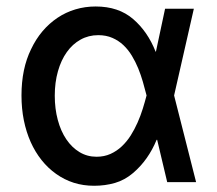

<svg xmlns="http://www.w3.org/2000/svg" viewBox="-20 -573 684 604"><path d="M77.8 -418.3Q92.7 -449.9 113.8 -474.8Q134.9 -499.6 160.9 -517Q186.8 -534.4 217.2 -543.5Q247.5 -552.6 280.9 -552.6Q353 -552.6 398.8 -513.1Q444.6 -473.7 469.5 -410.5H470.5L499.3 -545.5H589.8L527.7 -272.7L596.9 0H506L474.4 -133.2H472.7Q446.7 -70 399.1 -29.1Q372.5 -6.4 341.6 2.5Q310.7 11.4 276.3 11.4Q241.8 11.4 212.2 2Q182.5 -7.5 156.6 -25.9Q131 -44 110.8 -69.4Q90.6 -94.8 76.5 -126.2Q62.5 -157.7 55 -194.6Q47.6 -231.5 47.6 -272.7Q47.6 -356.9 77.8 -418.3ZM283.7 -79.9Q307.9 -79.9 327.6 -88.8Q347.3 -97.7 363.1 -112.6Q378.9 -127.5 391.2 -146.8Q403.4 -166.2 412.8 -187.5Q422.2 -208.8 429 -230.5Q435.7 -252.1 440.7 -271.3L441.1 -272.7L440.7 -274.1Q435.7 -294 429.5 -315.5Q423.3 -337 414.8 -358Q406.2 -378.9 394.7 -397.9Q383.2 -416.9 368.1 -431.1Q353 -445.3 333.5 -453.8Q313.9 -462.4 289.1 -462.4Q258.5 -462.4 233.3 -448.3Q208.1 -434.3 190.2 -409.1Q172.2 -383.9 162.3 -348.9Q152.3 -313.9 152.3 -272Q152.3 -230.8 161.8 -195.7Q171.2 -160.5 188.6 -134.8Q206 -109 230.1 -94.5Q254.3 -79.9 283.7 -79.9Z"/></svg>

Font: Inter P Medium
Style: Regular
Weight: 500
Designer: Rasmus Andersson
Foundry: rsms
Version: Version 3.018;git-588b23468